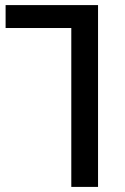

<svg xmlns="http://www.w3.org/2000/svg" viewBox="-20 -734 490 754"><path d="M260 0V-624H2V-714H365V0Z"/></svg>

Font: Noto Sans Georgian SemiCondensed Medium
Style: Regular
Weight: 500
Width: 4
Designer: Monotype Design Team, Akaki Razmadze
Foundry: Google LLC
Version: Version 2.005; ttfautohint (v1.8.4.7-5d5b)